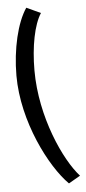

<svg xmlns="http://www.w3.org/2000/svg" viewBox="-60 -732 432 970"><g transform="rotate(-5 155.5 -246.5)"><path d="M249.5 204.5 308.5 170.5C230 84.5 125.5 -142.5 125.5 -379C125.5 -500.5 147 -609.5 183.5 -665.5L112 -698.5C64 -628 32.5 -495.5 32.5 -360.5C32.5 -128 155 111 249.5 204.5Z"/></g></svg>

Font: Font.Observer
Style: Regular
Weight: 500
Italic angle: 9°
Version: Version 1.001;FEAKit 1.0